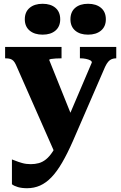

<svg xmlns="http://www.w3.org/2000/svg" viewBox="-20 -761 641 1014"><path d="M373 -113 320 -14 273 55 64 -419Q58 -432 51 -439.5Q44 -447 34 -450Q24 -453 8 -453H7V-513H305V-453H304Q288 -453 273.5 -452Q259 -451 249.5 -449.5Q240 -448 240 -444ZM365 -16Q336 50 308 98Q280 146 251.5 175.5Q223 205 191.5 219Q160 233 123 233Q95 233 74.5 227Q54 221 43 212V81Q47 82 61.5 88Q76 94 97 100Q118 106 142 106Q165 106 185 100.5Q205 95 223 80.5Q241 66 257.5 41Q274 16 290 -22L312 -72L465 -431Q465 -438 456.5 -442.5Q448 -447 434 -450Q420 -453 405 -453H402V-513H594V-453H593Q581 -453 570.5 -449Q560 -445 551.5 -435Q543 -425 535 -408ZM298 -659Q298 -621 273 -599.5Q248 -578 205 -578Q162 -578 136.5 -599.5Q111 -621 111 -659Q111 -698 136.5 -719.5Q162 -741 205 -741Q248 -741 273 -719.5Q298 -698 298 -659ZM539 -659Q539 -621 513.5 -599.5Q488 -578 445 -578Q402 -578 377 -599.5Q352 -621 352 -659Q352 -698 377 -719.5Q402 -741 445 -741Q488 -741 513.5 -719.5Q539 -698 539 -659Z"/></svg>

Font: Roboto Serif 36pt
Style: Bold
Weight: 700
Version: Version 1.008